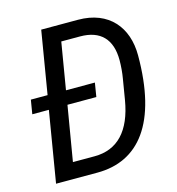

<svg xmlns="http://www.w3.org/2000/svg" viewBox="-105 -788 809 878"><g transform="rotate(-15 300.0 -349.0)"><path d="M52.6 0H248.2C445 0 566.8 -149.5 566.8 -470.5C566.8 -602.3 490.1 -698.2 343.4 -698.2H169.4L120 -401.3H40.8L29.8 -334.9H108.3ZM152.7 -75.6 196.4 -335.2H333.1L343.8 -400.9H207L244 -622.2H333.1C429 -622.2 479.4 -570 479.4 -470.9C479.4 -443.5 476.6 -410.5 472.3 -386.4L456 -288C432.5 -147.7 364.3 -75.6 255 -75.6Z"/></g></svg>

Font: Margiela Mono Italic Text It
Style: Regular
Weight: 400
Designer: Mike Abbink, Paul van der Laan, Pieter van Rosmalen
Foundry: Bold Monday
Version: Version 2.003 2021